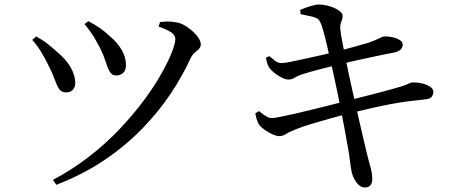

<svg xmlns="http://www.w3.org/2000/svg" viewBox="-20 -787 2040 852"><path d="M215 11Q302 -35 376.5 -93Q451 -151 511 -214.5Q571 -278 617.5 -340.5Q664 -403 695 -458Q726 -513 742 -553.5Q758 -594 758 -614Q758 -630 741 -642.5Q724 -655 684 -669L690 -689Q705 -691 723.5 -691.5Q742 -692 760 -688Q779 -686 798 -675Q817 -664 833.5 -649.5Q850 -635 860.5 -619Q871 -603 871 -590Q871 -578 863 -570Q855 -562 844.5 -553.5Q834 -545 826 -529Q790 -450 736.5 -370Q683 -290 610 -215Q537 -140 443 -76.5Q349 -13 230 33ZM273 -377Q252 -377 242 -392.5Q232 -408 222 -436Q212 -464 194 -499Q178 -532 160.5 -560Q143 -588 123 -610L140 -625Q166 -612 191 -592.5Q216 -573 233 -557Q273 -524 293 -489Q313 -454 314 -422Q315 -403 304.5 -390Q294 -377 273 -377ZM496 -452Q477 -452 467.5 -468Q458 -484 449.5 -511.5Q441 -539 425 -572Q416 -590 405 -609Q394 -628 381.5 -646Q369 -664 355 -680L372 -693Q401 -678 424.5 -661.5Q448 -645 470 -624Q501 -598 520 -565.5Q539 -533 539 -498Q539 -475 526.5 -463.5Q514 -452 496 -452Z M1598 45Q1585 45 1573.5 35Q1562 25 1553.5 10Q1545 -5 1541 -21Q1539 -30 1536 -50.5Q1533 -71 1529.5 -98.5Q1526 -126 1520 -154Q1515 -185 1507.5 -223.5Q1500 -262 1492 -304Q1484 -346 1475.5 -385.5Q1467 -425 1460 -458Q1453 -491 1448 -511Q1440 -547 1431.5 -583.5Q1423 -620 1415 -649Q1407 -678 1400 -691Q1395 -702 1382.5 -707.5Q1370 -713 1353 -716Q1336 -719 1314 -724L1312 -743Q1332 -752 1356.5 -759.5Q1381 -767 1394 -767Q1410 -767 1428.5 -763Q1447 -759 1463 -752Q1479 -745 1489.5 -736Q1500 -727 1500 -719Q1501 -709 1498 -701Q1495 -693 1492 -683.5Q1489 -674 1490 -659Q1493 -630 1499 -601.5Q1505 -573 1514 -525Q1528 -455 1543 -388.5Q1558 -322 1571 -264.5Q1584 -207 1594.5 -163Q1605 -119 1611 -94Q1621 -58 1626.5 -35.5Q1632 -13 1632 10Q1632 23 1624.5 34Q1617 45 1598 45ZM1219 -183Q1207 -183 1189 -191Q1171 -199 1155 -210.5Q1139 -222 1131 -232Q1125 -241 1120.5 -253.5Q1116 -266 1113 -284L1129 -294Q1149 -278 1162 -270.5Q1175 -263 1187 -263Q1197 -263 1224 -268.5Q1251 -274 1289 -282.5Q1327 -291 1368.5 -301.5Q1410 -312 1449 -321.5Q1488 -331 1517 -339Q1548 -347 1584 -356Q1620 -365 1656 -374.5Q1692 -384 1721 -392Q1750 -400 1766 -405Q1786 -412 1793.5 -416Q1801 -420 1808 -421Q1832 -422 1854 -416.5Q1876 -411 1889.5 -401.5Q1903 -392 1903 -379Q1903 -368 1896 -358Q1889 -348 1866 -346Q1827 -342 1792 -337.5Q1757 -333 1719 -326Q1681 -319 1634.5 -308.5Q1588 -298 1526 -283Q1490 -274 1446 -261.5Q1402 -249 1360 -236.5Q1318 -224 1290 -212Q1263 -202 1249.5 -192.5Q1236 -183 1219 -183ZM1259 -434Q1248 -434 1231.5 -442Q1215 -450 1199.5 -462Q1184 -474 1176 -485Q1169 -495 1166 -505Q1163 -515 1160 -531L1175 -538Q1189 -527 1201 -517Q1213 -507 1230 -507Q1240 -507 1266 -512Q1292 -517 1327.5 -525Q1363 -533 1400 -541Q1437 -549 1469 -557Q1511 -568 1547 -578Q1583 -588 1614 -597Q1646 -608 1661.5 -616.5Q1677 -625 1684 -625Q1695 -626 1709.5 -624Q1724 -622 1737 -617.5Q1750 -613 1758.5 -606Q1767 -599 1767 -589Q1767 -575 1756.5 -566Q1746 -557 1725 -553Q1691 -547 1645 -537Q1599 -527 1555.5 -517.5Q1512 -508 1484 -501Q1439 -490 1395 -478.5Q1351 -467 1317 -456Q1296 -448 1285.5 -441Q1275 -434 1259 -434Z"/></svg>

Font: Noto Serif SC ExtraLight Medium
Style: Regular
Weight: 500
Version: Version 2.002-H1;hotconv 1.1.0;makeotfexe 2.6.0